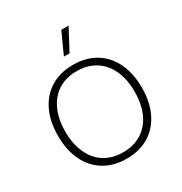

<svg xmlns="http://www.w3.org/2000/svg" viewBox="-205 -1047 1142 1206"><g transform="rotate(-30 366.0 -443.5)"><path d="M670 -330Q670 -226 633 -149.5Q596 -73 527.5 -31.5Q459 10 366 10Q273 10 204.5 -31.5Q136 -73 99 -149.5Q62 -226 62 -330Q62 -434 99 -510.5Q136 -587 204.5 -628.5Q273 -670 366 -670Q459 -670 527.5 -628.5Q596 -587 633 -510.5Q670 -434 670 -330ZM115 -330Q115 -240 145.5 -173.5Q176 -107 232.5 -71.5Q289 -36 366 -36Q443 -36 500 -71.5Q557 -107 587.5 -173.5Q618 -240 618 -330Q618 -420 587.5 -486.5Q557 -553 500 -588.5Q443 -624 366 -624Q289 -624 232.5 -588.5Q176 -553 145.5 -486.5Q115 -420 115 -330ZM466 -897 384 -743H343L413 -897Z"/></g></svg>

Font: Work Sans Light
Style: Regular
Weight: 300
Designer: Wei Huang
Foundry: Wei Huang
Version: Version 1.500